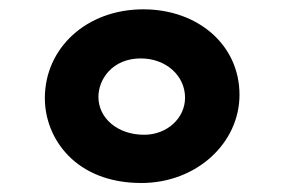

<svg xmlns="http://www.w3.org/2000/svg" viewBox="-20 -682 623 420"><path d="M289.1 -281.7C410.2 -281.7 503.9 -369.1 503.9 -474.6C503.9 -584.5 412.1 -661.6 293.5 -661.6C168.9 -661.6 78.1 -576.7 78.1 -467.3C78.1 -378.9 145.5 -281.7 289.1 -281.7ZM295.4 -387.2C237.3 -387.2 195.3 -423.3 195.3 -470.2C195.3 -508.3 225.6 -554.2 288.1 -554.2C342.3 -554.2 384.8 -517.1 384.8 -468.3C384.8 -423.3 345.2 -387.2 295.4 -387.2Z"/></svg>

Font: HammersmithOne
Style: Regular
Weight: 400
Designer: Nicole Fally
Foundry: Nicole Fally
Version: Version 1.003